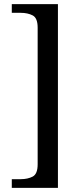

<svg xmlns="http://www.w3.org/2000/svg" viewBox="-20 -780 400 928"><path d="M37 128V86H80Q114 86 138 73.5Q162 61 162 14V-646Q162 -693 138 -705.5Q114 -718 80 -718H37V-760H260V128Z"/></svg>

Font: Noto Serif Khitan Small Script
Style: Regular
Weight: 400
Designer: LIU Zhao, ZHANG Congyu, Kushim JIANG
Foundry: Guyu Beijing Co. Ltd.
Version: Version 1.000; ttfautohint (v1.8.4.7-5d5b)